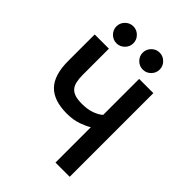

<svg xmlns="http://www.w3.org/2000/svg" viewBox="-253 -1016 1136 1136"><g transform="rotate(45 315.0 -448.0)"><path d="M424 -296Q405 -283 363 -267.5Q321 -252 266 -252Q157 -252 104.5 -306.5Q52 -361 52 -478V-700H171V-482Q171 -448 176.5 -424Q182 -400 195.5 -385Q209 -370 231.5 -363Q254 -356 289 -356Q337 -356 371.5 -369Q406 -382 424 -399V-700H543V0H424ZM180 -754Q151 -754 130 -775Q109 -796 109 -825Q109 -854 130 -875Q151 -896 180 -896Q209 -896 230 -875Q251 -854 251 -825Q251 -796 230 -775Q209 -754 180 -754ZM400 -754Q371 -754 350 -775Q329 -796 329 -825Q329 -854 350 -875Q371 -896 400 -896Q429 -896 450 -875Q471 -854 471 -825Q471 -796 450 -775Q429 -754 400 -754Z"/></g></svg>

Font: Golos UI Medium
Style: Regular
Weight: 500
Designer: A.Korolkova, Vitaly Kuzmin
Foundry: ParaType Ltd
Version: Version 2.000